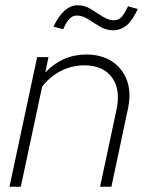

<svg xmlns="http://www.w3.org/2000/svg" viewBox="-20 -709 559 729"><path d="M16 0 121 -492H164L152 -434Q217 -502 308 -502Q364 -502 404 -476.5Q444 -451 461.5 -405Q479 -359 466 -297L403 0H360L422 -291Q439 -369 405 -415Q371 -461 300 -461Q253 -461 211 -439.5Q169 -418 140 -380L59 0ZM220 -598 183 -608Q222 -689 275 -689Q302 -689 325 -674.5Q348 -660 370 -646Q392 -632 413 -632Q430 -632 441.5 -644.5Q453 -657 466 -685L503 -675Q484 -632 461 -613Q438 -594 409 -594Q383 -594 359.5 -608Q336 -622 314.5 -636Q293 -650 272 -650Q256 -650 244 -638Q232 -626 220 -598Z"/></svg>

Font: Red Hat Display
Style: Italic
Weight: 300
Italic angle: -12°
Designer: Pentagram, MCKL
Foundry: Pentagram, MCKL
Version: Version 1.023